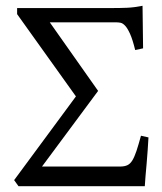

<svg xmlns="http://www.w3.org/2000/svg" viewBox="-20 -643 560 663"><path d="M492.7 -168.5Q491.7 -148.9 490 -125Q488.3 -101.1 486.3 -77.6L482.4 -33.7Q481 -13.2 480 0H43.9L28.8 -21L242.2 -310.1L39.1 -594.2V-615.2H368.2Q395.5 -615.2 419.2 -616.2Q442.9 -617.2 472.2 -623L474.1 -476.1L446.8 -470.2Q438 -506.3 429.2 -525.9Q420.4 -545.4 412.1 -554.2Q403.8 -563 396 -564.5Q388.2 -565.9 380.9 -565.9H151.9L318.8 -329.1L125 -67.9H394.5Q409.7 -67.9 419.7 -72.5Q429.7 -77.1 437 -89.1Q444.3 -101.1 451.2 -121.6Q458 -142.1 466.8 -174.3Z"/></svg>

Font: Gentium Unicode
Style: Regular
Weight: 400
Version: Version 1.009